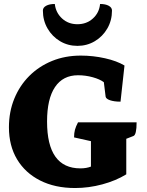

<svg xmlns="http://www.w3.org/2000/svg" viewBox="-20 -935 738 967"><path d="M358 12Q257 12 182 -26Q107 -64 66 -132.5Q25 -201 25 -294Q25 -372 52 -438Q79 -504 127.5 -552.5Q176 -601 242 -628Q308 -655 387 -655Q449 -655 509 -641.5Q569 -628 607 -605L587 -423Q555 -423 534.5 -430Q514 -437 512 -448L503 -521Q483 -536 447 -546Q411 -556 373 -556Q297 -556 257 -496.5Q217 -437 217 -323Q217 -87 385 -87Q415 -87 438 -96V-224L353 -243Q353 -265 357.5 -281.5Q362 -298 373 -319H668Q668 -256 652 -250L616 -236V-57Q564 -25 495.5 -6.5Q427 12 358 12ZM370 -704Q322 -704 282.5 -727.5Q243 -751 219.5 -791.5Q196 -832 196 -882Q196 -897 212.5 -906Q229 -915 256 -915Q261 -871 292.5 -842Q324 -813 370 -813Q416 -813 448 -842Q480 -871 484 -915Q511 -915 527.5 -906Q544 -897 544 -882Q544 -832 520.5 -791.5Q497 -751 457.5 -727.5Q418 -704 370 -704Z"/></svg>

Font: Petrona Black
Style: Regular
Weight: 900
Designer: Ringo R. Seeber
Foundry: Ringo R. Seeber
Version: Version 2.001; ttfautohint (v1.8.3)